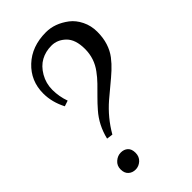

<svg xmlns="http://www.w3.org/2000/svg" viewBox="-218 -760 841 841"><g transform="rotate(-45 202.5 -340.0)"><path d="M133.3 -169.4 104.5 -173.3Q120.6 -240.7 164.1 -290Q183.1 -312 204.1 -332.8Q225.1 -353.5 244.4 -373.3Q263.7 -393.1 279.3 -414.6Q314 -460.9 314 -519.5Q314 -578.1 285.4 -606Q256.8 -633.8 220.2 -633.8Q183.6 -633.8 154.5 -617.9Q125.5 -602.1 105.7 -568.1Q85.9 -534.2 85.9 -493.4Q85.9 -452.6 100.1 -413.1L73.7 -404.3Q46.4 -457 46.4 -510.7Q46.4 -588.4 101.6 -640.4Q156.7 -692.4 244.6 -692.4Q299.3 -692.4 349.6 -654.3Q374 -635.7 389.6 -604Q405.3 -572.3 405.3 -534.7Q405.3 -497.1 395.5 -466.8Q385.7 -436.5 368.2 -413.6Q350.6 -390.6 328.9 -370.6Q307.1 -350.6 281 -329.3Q254.9 -308.1 230 -286.6Q171.4 -235.8 133.3 -169.4ZM103.8 -87.9Q123.5 -87.9 136.2 -76.4Q148.9 -64.9 148.9 -41.3Q148.9 -17.6 133.1 -3.2Q117.2 11.2 97.2 11.2Q77.1 11.2 64 -1Q50.8 -13.2 50.8 -36.1Q50.8 -59.1 67.4 -73.5Q84 -87.9 103.8 -87.9Z"/></g></svg>

Font: Niconne
Style: Regular
Weight: 400
Designer: Vernon Adams
Foundry: Vernon Adams
Version: Version 1.002